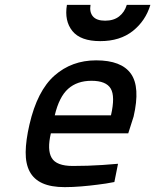

<svg xmlns="http://www.w3.org/2000/svg" viewBox="-20 -758 638 789"><path d="M279 -76Q308 -76 340.5 -77Q373 -78 401 -80Q434 -82 465 -85L450 -10Q415 -3 380 1Q350 5 314 8Q278 11 246 11Q190 11 154.5 -5Q119 -21 102 -53Q85 -85 85.5 -133Q86 -181 101 -246Q133 -385 204 -447.5Q275 -510 375 -510Q479 -510 518 -455Q557 -400 529 -279L507 -210H189Q173 -142 192.5 -109Q212 -76 279 -76ZM436 -284Q454 -362 435 -394Q416 -426 356 -426Q297 -426 260 -393Q223 -360 205 -284ZM352 -738Q347 -708 362 -690.5Q377 -673 412 -673Q447 -673 469.5 -690.5Q492 -708 501 -738H598Q578 -672 525.5 -630.5Q473 -589 392 -589Q311 -589 277.5 -630.5Q244 -672 255 -738Z"/></svg>

Font: Panefresco 600wt
Style: Italic
Weight: 600
Foundry: Campivisivi & Chank Co
Version: Version 1.000